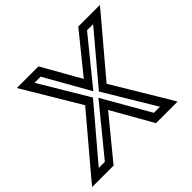

<svg xmlns="http://www.w3.org/2000/svg" viewBox="-244 -869 1089 1089"><g transform="rotate(-45 300.5 -324.5)"><path d="M582 -15 392 -331 648 -634 681 -674H632H521H508L499 -663L320 -442L195 -663L188 -674H175H64H15L39 -634L220 -331L-47 -15L-80 25H-32H79H93L101 14L293 -220L426 14L432 25H445H556H605L582 -15ZM514 -25H465L320 -278L303 -308L279 -278L72 -25H23L270 -316L282 -331L273 -346L107 -624H156L292 -384L309 -354L333 -384L528 -624H577L343 -346L330 -331L339 -316L514 -25Z"/></g></svg>

Font: Gamestation Display Outline
Style: Italic
Weight: 400
Designer: Jonas Hecksher
Foundry: Jonas Hecksher, Playtypeª, e-types AS
Version: Version 1.003